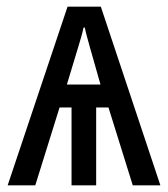

<svg xmlns="http://www.w3.org/2000/svg" viewBox="-20 -557 505 577"><path d="M283 -537 462 0H379L306 -234H269V0H195V-234H159L86 0H3L183 -537ZM235 -474H231Q228 -459 223.5 -444Q219 -429 214 -412L181 -303H282L251 -412Q246 -431 241.5 -446.5Q237 -462 235 -474Z"/></svg>

Font: Avrile Sans Condensed
Style: Regular
Weight: 400
Width: 3
Designer: Monotype Design Team
Foundry: Monotype Imaging Inc.
Version: Version 2.001;September 10, 2019;FontCreator 11.5.0.2425 64-